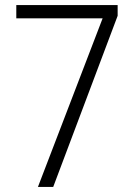

<svg xmlns="http://www.w3.org/2000/svg" viewBox="-20 -734 531 754"><path d="M383 -662H44V-714H442V-672L189 0H129Z"/></svg>

Font: Noto Sans UI NarrowLight
Style: Regular
Weight: 300
Width: 4
Designer: Monotype Design Team
Foundry: Monotype Imaging Inc.
Version: Version 1.001